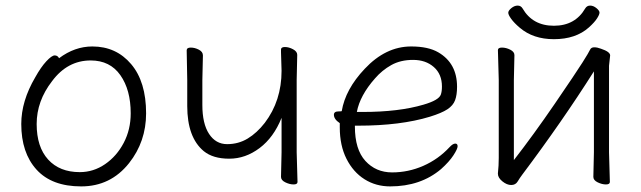

<svg xmlns="http://www.w3.org/2000/svg" viewBox="-20 -650 2289 686"><path d="M441 -67Q375 16 270 16Q165 16 110.5 -44Q56 -104 56 -207Q56 -289 106 -374Q126 -410 145.5 -431Q165 -452 175.5 -452Q186 -452 191 -442Q247 -484 310 -484Q395 -484 448.5 -421Q502 -358 502 -245Q502 -144 441 -67ZM265 -35Q314 -35 355.5 -63.5Q397 -92 422 -139.5Q447 -187 447 -245Q447 -329 410 -381.5Q373 -434 304 -434Q221 -434 166 -360Q111 -289 111 -207Q111 -125 152 -80Q193 -35 265 -35Z M1043 0Q1043 9 1029 9Q1015 9 999.5 1.5Q984 -6 984 -18L986 -106V-229Q958 -159 907.5 -121Q857 -83 799 -83Q741 -83 708 -110Q649 -159 649 -271V-364L647 -470Q647 -480 661.5 -480Q676 -480 690.5 -472.5Q705 -465 705 -452L703 -364V-275Q703 -208 727 -171.5Q751 -135 791.5 -135Q832 -135 865 -155Q898 -175 926 -211Q986 -290 986 -397L984 -463V-473Q984 -482 998 -482Q1012 -482 1027 -474Q1042 -466 1042 -454L1040 -365V-106Z M1374 16Q1323 16 1282.5 -9.5Q1242 -35 1218 -82.5Q1194 -130 1194 -195V-210Q1173 -224 1173 -240Q1173 -252 1190 -252Q1201 -252 1201 -253Q1214 -331 1283 -404Q1358 -484 1449 -484Q1510 -484 1546 -463Q1613 -424 1613 -340Q1613 -311 1606 -292Q1599 -273 1578.5 -259.5Q1558 -246 1516 -233Q1411 -201 1260 -201H1248V-198Q1248 -116 1285.5 -75Q1323 -34 1381 -34Q1439 -34 1492.5 -57.5Q1546 -81 1586 -124Q1598 -137 1606.5 -137Q1615 -137 1615 -127.5Q1615 -118 1600 -95Q1585 -72 1556 -46Q1483 16 1374 16ZM1255 -250H1276Q1405 -250 1493 -276Q1548 -292 1555 -312Q1559 -323 1559 -341Q1559 -385 1530 -410.5Q1501 -436 1456 -436Q1411 -436 1378 -417.5Q1345 -399 1320 -370Q1266 -309 1255 -250Z M2159 0Q2159 9 2145 9Q2131 9 2115.5 1.5Q2100 -6 2100 -18L2102 -106V-395Q1988 -215 1846 -26Q1837 -14 1829.5 -1.5Q1822 11 1806.5 11Q1791 11 1775 -2Q1759 -15 1759 -29V-31Q1762 -58 1762 -86V-364L1759 -471Q1759 -480 1773.5 -480Q1788 -480 1803 -472.5Q1818 -465 1818 -453L1816 -364V-78Q1886 -168 1962 -279Q2038 -390 2061 -426.5Q2084 -463 2088 -472Q2092 -481 2103 -481Q2114 -481 2127 -476Q2160 -465 2160 -452L2156 -415V-106ZM1959 -510Q1885 -510 1837 -551Q1817 -568 1806.5 -582.5Q1796 -597 1796 -604.5Q1796 -612 1807 -621Q1818 -630 1829.5 -630Q1841 -630 1847 -620Q1883 -558 1959 -558Q2035 -558 2071 -620Q2077 -630 2088.5 -630Q2100 -630 2111 -621Q2122 -612 2122 -605Q2122 -598 2113 -584Q2104 -570 2084 -552Q2037 -510 1959 -510Z"/></svg>

Font: LXGW WenKai TC Light
Style: Regular
Weight: 300
Designer: LXGW / Fontworks Inc.
Foundry: LXGW / Fontworks Inc.
Version: Version 1.330